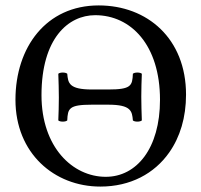

<svg xmlns="http://www.w3.org/2000/svg" viewBox="-20 -678 742 708"><path d="M319 -348C234 -348 231 -372 228 -406C222 -412 201 -412 195 -406C196 -371 197 -352 197 -318C197 -285 196 -264 195 -234C201 -228 222 -228 228 -234C230 -278 234 -292 319 -292H379C464 -292 467 -268 470 -234C476 -228 497 -228 503 -234C502 -269 501 -288 501 -322C501 -355 502 -376 503 -406C497 -412 476 -412 470 -406C468 -362 464 -348 379 -348ZM331 -622C463 -622 570 -512 570 -310C570 -131 484 -26 370 -26C248 -26 133 -135 133 -327C133 -537 232 -622 331 -622ZM666 -329C666 -536 523 -658 344 -658C150.3 -658 37 -503.9 37 -310C37 -113 180 10 350 10C460.8 10 549.3 -37.7 604.2 -116C644 -172.7 666 -245 666 -329Z"/></svg>

Font: Libertinus Math
Style: Regular
Weight: 400
Designer: Philipp H. Poll
Foundry: Khaled Hosny
Version: Version 6.2